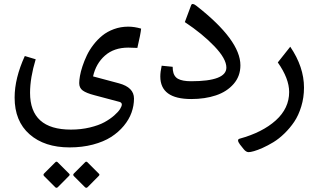

<svg xmlns="http://www.w3.org/2000/svg" viewBox="-20 -489 1562 948"><path d="M411.6 312 469.2 369.6Q473.1 374 467.8 379.4L412.6 435.1Q406.2 441.4 399.4 435.1L344.7 380.4Q338.4 374 345.2 367.2L400.4 312Q405.8 306.6 411.6 312ZM264.6 312 322.3 369.6Q326.2 374 320.8 379.4L265.6 435.1Q258.8 441.4 252.4 435.1L197.8 380.4Q191.4 374 198.2 367.2L253.4 312Q258.8 306.6 264.6 312ZM613.3 -253.9Q543 -253.9 498.3 -214.6Q453.6 -175.3 439.5 -111.8L567.4 -77.6Q641.6 -57.6 641.6 -2.4Q641.6 32.7 629.4 66.9Q617.2 101.1 591.3 132.3Q565.4 163.6 528.6 187.3Q491.7 210.9 438.7 224.9Q385.7 238.8 323.7 238.8Q199.7 238.8 126 174.1Q52.2 109.4 52.2 -7.3Q52.2 -102.5 102.5 -212.4L156.2 -196.3Q128.4 -104.5 128.4 -30.8Q128.4 150.9 330.1 150.9Q379.9 150.9 423.6 140.4Q467.3 129.9 495.4 114.5Q523.4 99.1 543.7 81.3Q564 63.5 572.8 49.3Q581.5 35.2 581.5 26.9Q581.5 15.6 564.9 12.7L445.8 -19Q406.2 -29.3 388.7 -42Q371.1 -54.7 371.1 -78.6Q371.1 -93.3 374.8 -114.3Q378.4 -135.3 387.2 -161.9Q396 -188.5 408.7 -215.3Q421.4 -242.2 441.2 -267.8Q460.9 -293.5 485.1 -313.2Q509.3 -333 542.5 -345.2Q575.7 -357.4 613.3 -357.4Q643.6 -357.4 676.8 -347.7Q674.3 -320.8 658.2 -252.4Q630.4 -253.9 613.3 -253.9Z M832.5 -159.2Q832.5 -152.3 833.5 -142.6Q837.4 -111.8 858.9 -99.9Q880.4 -87.9 923.8 -87.9Q1097.7 -87.9 1097.7 -155.3Q1097.7 -198.7 1038.6 -260.5Q979.5 -322.3 892.6 -379.9L923.8 -463.4Q929.2 -476.6 949.7 -460.4Q1167 -290.5 1167 -166.5Q1167 -112.8 1133.5 -74.5Q1100.1 -36.1 1046.1 -18.1Q992.2 0 924.3 0Q771.5 0 771.5 -111.3Q771.5 -134.3 778.3 -164.6Z M1413.1 -258.3Q1481 -158.2 1481 -56.6Q1481 -7.3 1467.5 36.6Q1454.1 80.6 1432.9 112.1Q1411.6 143.6 1384.5 169.9Q1357.4 196.3 1330.1 212.9Q1302.7 229.5 1277.1 241Q1251.5 252.4 1233.9 257.3Q1216.3 262.2 1207.5 262.2Q1195.3 262.2 1183.6 248L1164.6 224.1Q1147 200.2 1163.1 195.8Q1275.4 165 1341.6 105.5Q1407.7 45.9 1407.7 -34.7Q1407.7 -101.1 1351.6 -180.7Z"/></svg>

Font: Sahel FD-WOL
Style: FD-WOL
Weight: 400
Foundry: Saber Rastikerdar (saber.rastikerdar@gmail.com)
Version: Version 2.0.2